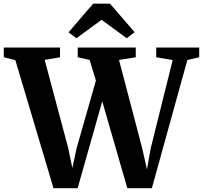

<svg xmlns="http://www.w3.org/2000/svg" viewBox="-40 -994 1072 1014"><path d="M-20 -691.5V-743H277V-691.5L196 -677.5L320.5 -211L342 -106.5L364.5 -211L466.5 -568.5L433.5 -677.5L370.5 -691.5V-743H677V-691.5L588.5 -677.5L711 -211L736 -99.5L756 -211L872 -677L785 -691.5V-743H1012V-691.5L949.5 -677L762 0H632.5L500 -459L370 0H242.5L41 -676.5ZM363.5 -792 322 -823.5 452 -974.5H541L671 -824L629.5 -792L496.5 -889.5Z"/></svg>

Font: Merriweather 48pt
Style: Bold
Weight: 700
Version: Version 2.100